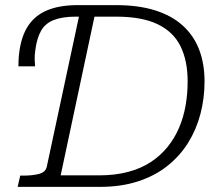

<svg xmlns="http://www.w3.org/2000/svg" viewBox="-20 -730 857 750"><path d="M433 -665H349L217 -45H367Q430 -45 480.5 -58.5Q531 -72 569 -97Q607 -122 634.5 -156Q662 -190 679.5 -231Q697 -272 705 -318Q713 -364 713 -412Q713 -493 685 -549.5Q657 -606 595.5 -635.5Q534 -665 433 -665ZM292 -682 297 -665H277Q224 -665 190.5 -652Q157 -639 140.5 -610Q124 -581 118 -535Q115 -514 115.5 -497.5Q116 -481 117 -471H52Q52 -479 52.5 -493.5Q53 -508 55 -524Q63 -589 90.5 -630Q118 -671 166 -690.5Q214 -710 284 -710H433Q521 -710 586 -689.5Q651 -669 694 -630Q737 -591 758 -536Q779 -481 779 -412Q779 -346 763 -285Q747 -224 715 -172.5Q683 -121 634 -82Q585 -43 519 -21.5Q453 0 370 0H49L59 -44H71Q108 -44 133.5 -51Q159 -58 163 -80Z"/></svg>

Font: Roboto Serif ExtraLight
Style: Italic
Weight: 250
Italic angle: -10°
Designer: Greg Gazdowicz
Foundry: Commercial Type
Version: Version 1.008